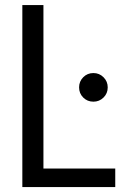

<svg xmlns="http://www.w3.org/2000/svg" viewBox="-20 -758 530 778"><path d="M70.5 0V-737.5H156V-26.5L117.5 -75H447V0ZM358.5 -346Q334 -346 317.2 -362.8Q300.5 -379.5 300.5 -404Q300.5 -428 317.2 -445Q334 -462 358.5 -462Q382.5 -462 399.5 -445Q416.5 -428 416.5 -404Q416.5 -379.5 399.5 -362.8Q382.5 -346 358.5 -346Z"/></svg>

Font: Epilogue
Style: Regular
Weight: 400
Designer: Tyler Finck
Foundry: Etcetera Type Co
Version: Version 2.112